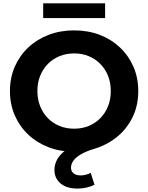

<svg xmlns="http://www.w3.org/2000/svg" viewBox="-20 -893 884 1145"><path d="M442.7 231.6Q377.4 231.6 341 200.8Q304.6 170 304.6 120Q304.6 88.4 320.5 58.8Q336.4 29.1 370.6 3.5Q404.7 -22.1 457.7 -40.6L466.7 9.4Q452.6 10.4 442 11.1Q431.4 11.8 422.2 11.8Q339.6 11.8 269.8 -14.9Q200 -41.6 148.2 -90.5Q96.4 -139.4 67.9 -205.5Q39.3 -271.6 39.3 -350Q39.3 -428.8 67.9 -494.7Q96.4 -560.6 148.2 -609.5Q200 -658.4 269.8 -685.1Q339.6 -711.8 422.2 -711.8Q505.2 -711.8 574.8 -685.1Q644.3 -658.4 695.8 -609.5Q747.3 -560.6 775.9 -494.7Q804.5 -428.8 804.5 -350Q804.5 -262.2 769.8 -192.3Q735.1 -122.4 675.8 -75Q616.5 -27.6 542.3 -5.6Q495.3 8.4 464.2 26.3Q433.1 44.2 418.3 64.5Q403.4 84.8 403.4 106.7Q403.4 127.9 418.6 140.5Q433.9 153.1 460.7 153.1Q477.1 153.1 493.2 148.6Q509.3 144.1 520.9 137.9L543.6 208.6Q525 218.6 498.1 225.1Q471.1 231.6 442.7 231.6ZM422.2 -125.5Q469.1 -125.5 508.7 -141.7Q548.4 -158 578 -188Q607.7 -218.1 624.2 -259.3Q640.7 -300.6 640.7 -350Q640.7 -400.1 624.2 -441Q607.7 -481.9 578 -512Q548.4 -542 508.7 -558.3Q469.1 -574.5 422.2 -574.5Q375.3 -574.5 335.3 -558.3Q295.4 -542 265.7 -512Q236.1 -481.9 219.6 -441Q203 -400.1 203 -350Q203 -300.6 219.6 -259.3Q236.1 -218.1 265.7 -188Q295.4 -158 335.3 -141.7Q375.3 -125.5 422.2 -125.5ZM237.5 -785.2V-873.1H606.8V-785.2Z"/></svg>

Font: Montserrat Thin
Style: Regular
Weight: 100
Designer: Julieta Ulanovsky
Foundry: Julieta Ulanovsky
Version: Version 9.000